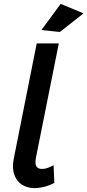

<svg xmlns="http://www.w3.org/2000/svg" viewBox="-20 -966 451 991"><path d="M169.5 -742H283.5L165.5 -152Q159.5 -119.5 168.2 -106.8Q177 -94 196.5 -94Q211.5 -94 225.8 -99.2Q240 -104.5 256.5 -113L260.5 -22Q232.5 -7.5 206.5 -1.2Q180.5 5 159.5 5Q130.5 5 107 -5.5Q83.5 -16 68.8 -35.8Q54 -55.5 49 -84Q44 -112.5 51.5 -149ZM293 -946 411 -897 289 -801 194 -811Z"/></svg>

Font: Argentum Sans
Style: Italic
Weight: 400
Italic angle: -11.3099°
Designer: Julieta Ulanovsky, Owen Earl, Rasmus Andersson, Cristiano Sobral
Foundry: The Argentum Sans Project Authors
Version: Version 3.131; ttfautohint (v1.8.4.7-5d5b-dirty)